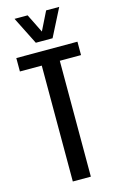

<svg xmlns="http://www.w3.org/2000/svg" viewBox="-152 -1102 718 1162"><g transform="rotate(-15 206.5 -521.0)"><path d="M152 0V-726H15V-810H398V-726H265V0ZM153 -869 66 -1042H148L206 -925L264 -1042H346L258 -869Z"/></g></svg>

Font: Oswald
Style: Regular
Weight: 400
Designer: Vernon Adams
Foundry: Vernon Adams
Version: Version 4.103; ttfautohint (v1.8.3)